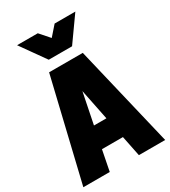

<svg xmlns="http://www.w3.org/2000/svg" viewBox="-245 -1164 1140 1284"><g transform="rotate(-30 325.0 -522.0)"><path d="M415 -854H235L100 -1044H260L325 -970L390 -1044H550ZM641 0H438L406 -158H244L213 0H9L195 -780H455ZM373 -322 325 -560 277 -322Z"/></g></svg>

Font: Tanohe Sans ExtraBold
Style: Regular
Weight: 800
Designer: Village Type and Design LLC & Cristiano Sobral
Foundry: Cooper Hewitt Smithsonian Design Museum
Version: Version 1.00;September 29, 2021;FontCreator 13.0.0.2655 64-b